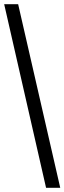

<svg xmlns="http://www.w3.org/2000/svg" viewBox="-20 -780 309 921"><path d="M201 121H269L67 -760H0Z"/></svg>

Font: Noto Serif Ethiopic SemiCondensed
Style: Bold
Weight: 700
Width: 4
Designer: Monotype Design Team
Foundry: Monotype Imaging Inc.
Version: Version 2.102